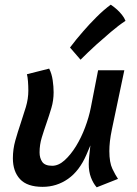

<svg xmlns="http://www.w3.org/2000/svg" viewBox="-20 -790 586 820"><path d="M101 -403Q101 -368 90.5 -333Q80 -298 68 -262.5Q56 -227 45.5 -190Q35 -153 35 -114Q35 -58 65.5 -25Q96 8 162 8Q222 8 270.5 -26Q319 -60 349 -129L366 -169Q363 -143 361 -123Q359 -103 359 -89Q359 -57 368.5 -32Q378 -7 393 10L484 -26Q473 -42 460 -69Q447 -96 447 -145Q447 -165 449.5 -187Q452 -209 458 -238L511 -490H399L368 -331Q360 -290 343.5 -246Q327 -202 304.5 -165.5Q282 -129 256 -105.5Q230 -82 203 -82Q172 -82 160.5 -98.5Q149 -115 149 -139Q149 -172 158.5 -203Q168 -234 179 -265.5Q190 -297 199.5 -329Q209 -361 209 -396Q209 -420 205 -447.5Q201 -475 190 -497L95 -473Q98 -462 99.5 -442.5Q101 -423 101 -403ZM324 -535Q357 -568 391 -599Q420 -625 453.5 -653.5Q487 -682 516 -701Q511 -714 501 -726.5Q491 -739 480 -749Q468 -760 453 -770Q423 -748 392 -717Q361 -686 336 -657Q306 -623 279 -587Z"/></svg>

Font: Amaranth
Style: Italic
Weight: 400
Designer: Gesine Todt
Foundry: Gesine Todt
Version: Version 1.001